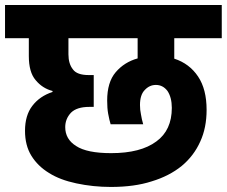

<svg xmlns="http://www.w3.org/2000/svg" viewBox="-37 -760 898 760"><path d="M652.8 -527.8Q712.9 -508.3 747.1 -457Q780.8 -406.7 780.8 -325.2Q780.8 -254.4 755.9 -200.2Q730.5 -143.1 682.1 -103Q632.8 -63 563 -42Q495.1 -20 401.9 -20Q331.1 -20 265.1 -34.2Q200.2 -47.9 157.2 -75.2Q112.3 -102.5 86.9 -144Q62 -184.6 62 -242.2Q62 -303.2 90.8 -340.8Q120.1 -379.4 170.9 -396V-399.9Q130.9 -410.2 104 -442.9Q77.1 -474.1 77.1 -538.1V-608.9H-17.1V-740.2H840.8V-608.9H652.8ZM221.2 -256.8Q221.2 -209 264.2 -182.1Q307.1 -153.8 402.8 -153.8Q520 -153.8 582 -200.2Q643.1 -244.6 643.1 -333Q643.1 -374 626 -399.9Q607.9 -423.8 580.1 -423.8Q554.7 -423.8 536.1 -403.8Q517.1 -384.8 517.1 -344.2Q517.1 -324.7 521 -307.1Q523.9 -288.1 529.8 -268.1H400.9Q396 -283.7 391.1 -310.1Q387.2 -331.5 387.2 -361.8Q387.2 -434.6 420.9 -474.1Q455.1 -514.2 507.8 -528.8V-608.9H233.9V-544.9Q233.9 -507.3 252 -484.9Q268.1 -462.9 314 -462.9H334V-336.9H316.9Q267.1 -336.9 244.1 -314Q221.2 -289.6 221.2 -256.8Z"/></svg>

Font: PoppinsZ
Style: Bold
Weight: 700
Designer: Ninad Kale (Devanagari), Jonny Pinhorn (Latin)
Foundry: Indian Type Foundry
Version: Version 3.002;FEAKit 1.0